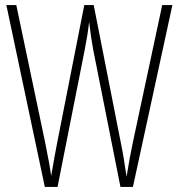

<svg xmlns="http://www.w3.org/2000/svg" viewBox="-20 -734 702 754"><path d="M657 -714H617L502 -176C493 -134 485 -90 477 -40C469 -95 464 -127 454 -176L348 -714H311L205 -176C200 -151 189 -91 181 -43C178 -67 170 -113 157 -176L44 -714H5L156 0H206L313 -540C320 -578 325 -603 330 -648C336 -598 340 -573 346 -539L453 0H502Z"/></svg>

Font: Noto Sans Hebrew ExtraCondensed ExtraLight
Style: Regular
Weight: 200
Width: 2
Designer: Monotype Design Team
Foundry: Monotype Imaging Inc.
Version: Version 2.004